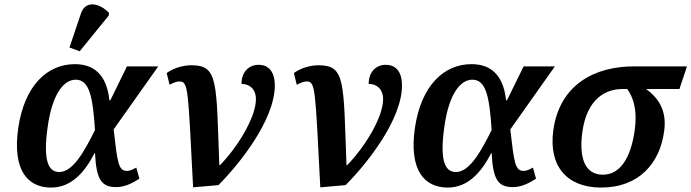

<svg xmlns="http://www.w3.org/2000/svg" viewBox="-20 -835 3115 865"><path d="M339 -604 470 -765 471 -777C432 -819 366 -837 345 -775L293 -621ZM210 10C300 10 360 -56 406 -145H408C414 -27 436 8 504 8C546 8 583 -14 608 -30L594 -80C576 -70 564 -65 552 -65C513 -65 509 -104 492 -252L693 -536H552L477 -383H473C460 -505 397 -546 317 -546C194 -546 90 -451 62 -257C35 -65 107 10 210 10ZM247 -60C201 -60 172 -104 195 -265C216 -414 268 -476 321 -476C383 -476 398 -399 408 -249C363 -160 311 -60 247 -60Z M731 -506 744 -453C763 -463 775 -468 789 -468C829 -468 827 -434 850 9L964 -1C1055 -92 1218 -293 1218 -450C1218 -516 1187 -543 1145 -543C1102 -543 1068 -512 1068 -457C1105 -457 1133 -433 1133 -388C1133 -306 1049 -170 971 -91H968C954 -466 964 -541 843 -541C807 -541 764 -530 731 -506Z M1304 -506 1317 -453C1336 -463 1348 -468 1362 -468C1402 -468 1400 -434 1423 9L1537 -1C1628 -92 1791 -293 1791 -450C1791 -516 1760 -543 1718 -543C1675 -543 1641 -512 1641 -457C1678 -457 1706 -433 1706 -388C1706 -306 1622 -170 1544 -91H1541C1527 -466 1537 -541 1416 -541C1380 -541 1337 -530 1304 -506Z M1997 10C2087 10 2147 -56 2193 -145H2195C2201 -27 2223 8 2291 8C2333 8 2370 -14 2395 -30L2381 -80C2363 -70 2351 -65 2339 -65C2300 -65 2296 -104 2279 -252L2480 -536H2339L2264 -383H2260C2247 -505 2184 -546 2104 -546C1981 -546 1877 -451 1849 -257C1822 -65 1894 10 1997 10ZM2034 -60C1988 -60 1959 -104 1982 -265C2003 -414 2055 -476 2108 -476C2170 -476 2185 -399 2195 -249C2150 -160 2098 -60 2034 -60Z M2688 10C2861 10 2953 -102 2972 -243C2987 -346 2937 -400 2891 -434H3041L3075 -536H2836C2659 -536 2502 -454 2473 -250C2450 -88 2533 10 2688 10ZM2696 -48C2615 -48 2587 -124 2604 -243C2625 -390 2708 -434 2785 -434H2806C2828 -402 2854 -350 2839 -245C2822 -126 2775 -48 2696 -48Z"/></svg>

Font: Noto Serif SemiBold
Style: Italic
Weight: 600
Italic angle: -12°
Designer: Monotype Design Team
Foundry: Monotype Imaging Inc.
Version: Version 2.014